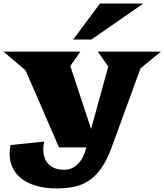

<svg xmlns="http://www.w3.org/2000/svg" viewBox="-20 -832 928 1084"><path d="M544.4 -812H789.1L496.1 -608.9H393.1ZM230 -32.7Q224.1 -11.2 224.1 9.3Q224.1 32.7 230.5 54Q236.8 75.2 251 91.3Q265.1 107.4 287.4 116.9Q309.6 126.5 341.8 126.5Q368.7 126.5 389.2 116Q409.7 105.5 425 88.1Q440.4 70.8 450.9 47.9Q461.4 24.9 467.8 0H313L124.5 -434.6L0 -540.5H434.1L377 -459.5L494.1 -104L591.3 -456.1L532.2 -540.5H888.2L773.4 -446.3L610.4 0Q584.5 71.3 552.7 116.5Q521 161.6 482.7 187.3Q444.3 212.9 399.2 222.4Q354 231.9 300.8 231.9Q237.3 231.9 187.7 218Q138.2 204.1 104 178.5Q69.8 152.8 52 116.5Q34.2 80.1 34.2 34.7Q34.2 23.4 35.9 10.3Q37.6 -2.9 39.6 -13.2Z"/></svg>

Font: Goblin One
Style: Regular
Weight: 400
Designer: Riccardo De Franceschi
Foundry: Sorkin Type Co.
Version: Version 1.001